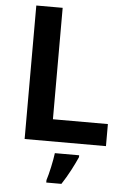

<svg xmlns="http://www.w3.org/2000/svg" viewBox="-61 -758 681 1023"><g transform="rotate(5 279.0 -246.5)"><path d="M91 0V-714H232V-118H526V0ZM388 61H258Q254 93 244.5 136.5Q235 180 226 208V221H307Q332 183 353 143Q374 103 388 71Z"/></g></svg>

Font: Noto Sans UI
Style: Bold
Weight: 700
Designer: Monotype Design Team
Foundry: Monotype Imaging Inc.
Version: Version 1.901